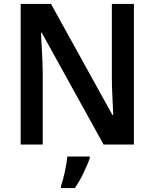

<svg xmlns="http://www.w3.org/2000/svg" viewBox="-20 -734 786 975"><path d="M660 0V-714H548V-342Q548 -292 551 -239Q554 -186 555 -150H551L239 -714H85V0H197V-369Q196 -422 193 -473.5Q190 -525 188 -568H192L506 0ZM436 61H322Q319 93 309.5 137.5Q300 182 290 209V221H360Q385 185 405 142.5Q425 100 436 70Z"/></svg>

Font: Noto Sans Display Medium
Style: Regular
Weight: 500
Designer: Monotype Design Team
Foundry: Monotype Imaging Inc.
Version: Version 1.900